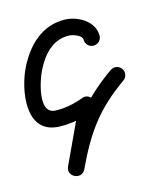

<svg xmlns="http://www.w3.org/2000/svg" viewBox="-89 -338 471 582"><g transform="rotate(-15 147.0 -47.0)"><path d="M258 -207C258 -207 258 -207 258 -207C258 -252.3 208.6 -280.1 168.6 -281C96.9 -282.6 47.9 -233.7 17.6 -173.2C-13.7 -110.6 -37.9 23.4 67.9 28C105.2 29.6 142.2 22 177 8.8C186.7 5.1 181 -8.1 171.8 -18.1C162.6 -28 149.8 -34.6 145.4 -25.2C118 33.7 90.5 92.6 63.1 151.4C56 166.5 63.8 179.4 75.1 184.6C86.5 189.9 101.3 187.7 108.4 172.6C156.3 70.2 200.5 8.1 292.4 -56.6C303.7 -64.5 306.4 -80.1 298.4 -91.4C290.5 -102.7 274.9 -105.4 263.6 -97.4C263.6 -97.4 263.6 -97.4 263.6 -97.4C164.7 -27.8 114.6 41.4 63.1 151.4C56 166.5 63.8 179.3 75.2 184.6C86.5 189.9 101.3 187.7 108.4 172.6C135.8 113.7 163.3 54.8 190.7 -4C195.1 -13.5 192.1 -23.8 185.5 -30.8C179 -37.9 168.9 -41.7 159.2 -38C130.8 -27.2 100.6 -20.7 70.1 -22C14.7 -24.4 49.4 -124.9 62.4 -150.8C83.6 -193.3 116.1 -232.2 167.4 -231C179.6 -230.7 208 -222 208 -207C208 -193.2 219.2 -182 233 -182C246.8 -182 258 -193.2 258 -207Z"/></g></svg>

Font: FRB American Cursive Guidelines Semibold
Style: Italic
Weight: 600
Italic angle: -25°
Version: Version 2.0;Modular Font Editor K font №1